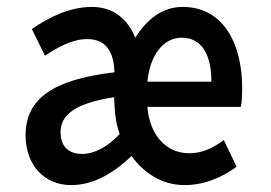

<svg xmlns="http://www.w3.org/2000/svg" viewBox="-20 -523 784 555"><path d="M155 -141C155 -191 198 -225 310 -242L311 -219C312 -190 317 -159 326 -136C294 -100 253 -78 218 -78C181 -78 155 -97 155 -141ZM110 -362C149 -388 190 -410 232 -410C292 -410 309 -366 311 -314C132 -293 54 -237 54 -132C54 -46 108 12 185 12C243 12 299 -14 360 -72C395 -25 445 12 514 12C570 12 622 -10 664 -41L627 -118C595 -95 565 -80 527 -80C463 -80 413 -129 406 -214H676C679 -226 680 -246 680 -268C680 -405 620 -503 508 -503C451 -503 407 -470 371 -414C349 -469 306 -503 246 -503C181 -503 121 -473 72 -439ZM406 -287C414 -368 455 -414 505 -414C563 -414 591 -366 591 -287Z"/></svg>

Font: Falling Sky
Style: Condensed
Weight: 400
Designer: Paul D. Hunt
Foundry: Adobe Systems Incorporated
Version: Version 1.02